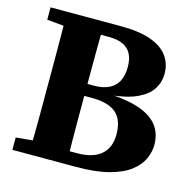

<svg xmlns="http://www.w3.org/2000/svg" viewBox="-98 -756 859 855"><g transform="rotate(15 331.5 -328.5)"><path d="M32 0V-57L172 -70H187V0ZM108 0Q109 -51 109.5 -102.5Q110 -154 110 -206Q110 -258 110 -310V-347Q110 -399 110 -450.5Q110 -502 109.5 -554Q109 -606 108 -657H281Q280 -607 279.5 -555Q279 -503 279 -451Q279 -399 279 -347V-314Q279 -261 279 -208.5Q279 -156 279.5 -104Q280 -52 281 0ZM204 0V-60H314Q386 -60 424 -92Q462 -124 462 -186Q462 -253 426 -284Q390 -315 315 -315H201V-370H309Q351 -370 378.5 -384Q406 -398 419.5 -424Q433 -450 433 -489Q433 -525 420.5 -549Q408 -573 382.5 -585Q357 -597 317 -597H204V-657H356Q442 -657 495.5 -637.5Q549 -618 574 -583Q599 -548 599 -503Q599 -464 579 -432Q559 -400 513 -378Q467 -356 388 -348V-352Q476 -347 530.5 -326.5Q585 -306 611 -270.5Q637 -235 637 -185Q637 -152 622 -119Q607 -86 571.5 -59Q536 -32 475.5 -16Q415 0 323 0ZM32 -600V-657H187V-587H172Z"/></g></svg>

Font: Source Serif 4 18pt
Style: Bold
Weight: 700
Designer: Frank Grießhammer
Foundry: Adobe Systems Incorporated
Version: Version 4.004;hotconv 1.0.116;makeotfexe 2.5.65601